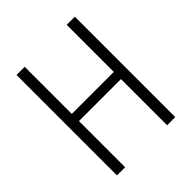

<svg xmlns="http://www.w3.org/2000/svg" viewBox="-196 -836 961 961"><g transform="rotate(-45 284.0 -355.5)"><path d="M490.2 0H432.6V-326.7H135.3V0H77.6V-710.9H135.3V-377.4H432.6V-710.9H490.2Z"/></g></svg>

Font: RobotoCondensed-Light
Style: Light
Weight: 300
Designer: Google
Version: Version 1.200311; 2013